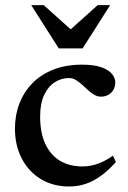

<svg xmlns="http://www.w3.org/2000/svg" viewBox="-20 -700 488 732"><path d="M292.5 -453.5Q339.5 -453.5 367.5 -443.2Q395.5 -433 407.5 -417.5Q419.5 -402 419.5 -386Q419.5 -370 412.5 -357.8Q405.5 -345.5 393 -338.5Q380.5 -331.5 365 -331.5Q351.5 -331.5 339.2 -338.8Q327 -346 315.5 -356.5Q304 -367 292.5 -377.5Q281 -388 268.8 -395.2Q256.5 -402.5 243 -402.5Q214.5 -402.5 189.2 -386.8Q164 -371 148.5 -338.5Q133 -306 133 -255Q133 -194.5 152.5 -152Q172 -109.5 208 -87.5Q244 -65.5 294 -65.5Q324.5 -65.5 353.2 -75.8Q382 -86 410.5 -106.5L422 -82.5Q393.5 -50.5 365 -29.8Q336.5 -9 306.5 1Q276.5 11 244 11Q182.5 11 135.8 -17.2Q89 -45.5 63 -95.5Q37 -145.5 37 -210Q37 -261 54 -305.2Q71 -349.5 103.5 -382.8Q136 -416 183.8 -434.8Q231.5 -453.5 292.5 -453.5ZM262 -577H237L352.5 -680.5H400L295 -515.5H204L99 -680.5H146.5Z"/></svg>

Font: Newsreader 16pt 16pt Medium
Style: Regular
Weight: 500
Version: Version 1.003